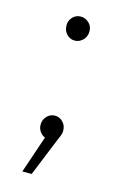

<svg xmlns="http://www.w3.org/2000/svg" viewBox="-83 -401 347 557"><g transform="rotate(15 90.0 -122.0)"><path d="M125 -326Q125 -310 114.5 -299.5Q104 -289 90 -289Q76 -289 66 -299.5Q56 -310 56 -326Q56 -341 66 -351Q76 -361 90 -361Q104 -361 114.5 -351Q125 -341 125 -326ZM126 -28Q126 -19 121.5 -9Q117 1 116 4L70 117H42L80 5Q70 1 64 -8Q58 -17 58 -28Q58 -43 68 -53.5Q78 -64 92 -64Q106 -64 116 -53.5Q126 -43 126 -28Z"/></g></svg>

Font: TypoPRO Montserrat
Style: Regular
Weight: 275
Designer: Julieta Ulanovsky
Foundry: Julieta Ulanovsky
Version: Version 6.001